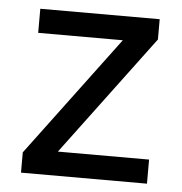

<svg xmlns="http://www.w3.org/2000/svg" viewBox="-43 -541 552 582"><g transform="rotate(5 233.5 -250.0)"><path d="M41.7 0V-61.7L314.2 -426.7H56.7V-500H420V-438.3L147.5 -73.3H425V0Z"/></g></svg>

Font: Funnel Sans
Style: Regular
Weight: 400
Designer: NORD ID, Kristian Moeller
Foundry: Dicotype
Version: Version 1.000